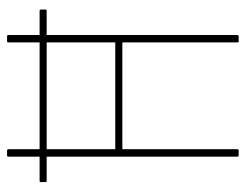

<svg xmlns="http://www.w3.org/2000/svg" viewBox="-96 -599 695 543"><g transform="rotate(-90 251.5 -327.5)"><path d="M11 -543Q8 -543 8 -546V-559Q8 -563 11 -563H492Q496 -563 496 -559V-546Q496 -543 492 -543H424H80ZM83 0Q80 0 80 -4V-651Q80 -655 83 -655H97Q101 -655 101 -651V-349H403V-651Q403 -655 406 -655H420Q424 -655 424 -651V-4Q424 0 420 0H406Q403 0 403 -4V-329H101V-4Q101 0 97 0Z"/></g></svg>

Font: Sofia Sans Condensed Thin
Style: Regular
Weight: 250
Version: Version 4.100